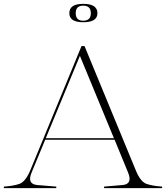

<svg xmlns="http://www.w3.org/2000/svg" viewBox="-33 -967 851 984"><path d="M400.4 -730.5 663.1 -93.8Q687 -34.7 719 -24.2Q751 -13.7 797.9 -10.7V-2.9H500.5V-10.7Q544.4 -13.7 595.9 -18.8Q647.5 -23.9 623.5 -82.5L554.2 -251H198.7L128.9 -82.5Q104.5 -23.9 157.5 -18.8Q210.4 -13.7 255.4 -10.7V-2.9H-13.2V-10.7Q33.7 -13.7 65.4 -24.2Q97.2 -34.7 122.1 -93.8L384.8 -731H400.4ZM550.8 -258.8 376.5 -680.7 201.7 -258.8ZM393.6 -860.8Q432.6 -860.8 432.6 -899.4Q432.6 -938 393.6 -938Q355 -938 355 -899.4Q355 -860.8 393.6 -860.8ZM393.6 -853Q322.3 -853 322.3 -899.4Q322.3 -947.3 393.6 -947.3Q466.3 -947.3 466.3 -899.4Q466.3 -853 393.6 -853Z"/></svg>

Font: Tartlers End
Style: Regular
Weight: 200
Designer: Peter Wiegel
Foundry: Peter Wiegel
Version: Version 1.000 2013 initial release